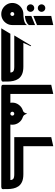

<svg xmlns="http://www.w3.org/2000/svg" viewBox="1038 -1878 840 2955"><g transform="rotate(90 1457.5 -400.0)"><path d="M104 -562Q80 -562 63 -579Q46 -596 46 -620Q46 -644 63 -661Q80 -678 104 -678Q128 -678 145 -661Q162 -644 162 -620Q162 -596 145 -579Q128 -562 104 -562ZM104 -392Q80 -392 63 -409Q46 -426 46 -450Q46 -474 63 -491Q80 -508 104 -508Q128 -508 145 -491Q162 -474 162 -450Q162 -426 145 -409Q128 -392 104 -392Z M225 -365V-463L365 -520V-426Q357 -410 334 -396Q311 -382 282 -373.5Q253 -365 225 -365ZM225 -493V-769L365 -800V-550ZM365 -170 196 -340Q209 -340 233 -341.5Q257 -343 283.5 -348.5Q310 -354 332.5 -365.5Q355 -377 365 -396ZM196.3 0Q149.5 0 110.8 -23Q72 -46 48.5 -84.8Q25 -123.6 25 -169.8Q25 -217 48.5 -255.7Q72 -294.4 111 -317.2Q150 -340 196.5 -340Q243 -340 281 -317Q319 -294 342 -255.7Q365 -217.3 365 -170Q365 -123 342 -84.5Q319 -46 281 -23Q243 0 196.3 0ZM196 -140Q209 -140 217 -148.7Q225 -157.4 225 -170Q225 -182.6 217 -191.3Q209 -200 196 -200Q183 -200 174 -191.3Q165 -182.6 165 -170Q165 -157.4 174 -148.7Q183 -140 196 -140Z M415 0 499 -140H1095Q1096 -167 1078.5 -183.5Q1061 -200 1005 -200H525L681 -460L691 -453L639 -340H1005Q1079 -340 1124 -319Q1169 -298 1192.5 -263Q1216 -228 1225 -186Q1234 -144 1234.5 -101.5Q1235 -59 1235 -23Q1235 -11 1225 -6Q1215 -1 1205 -0.5Q1195 0 1195 0Z M1325 0Q1325 0 1315 -0.5Q1305 -1 1295 -6Q1285 -11 1285 -23V-769L1425 -800V-140H1505V0Z M1465 0V-140H1665L1730 0ZM1730 0 1795 -140H1995V0ZM1730.3 0Q1683.5 0 1644.8 -23Q1606 -46 1582.5 -84.5Q1559 -123 1559 -170Q1559 -226 1593.5 -271.4Q1628.1 -316.9 1681 -333Q1698 -338 1708 -350Q1718 -362 1729 -399Q1742 -361 1752.5 -350Q1763 -339 1781 -332Q1832.6 -316.1 1865.8 -271.2Q1899 -226.4 1899 -169.6Q1899 -123 1876 -84.5Q1853 -46 1815 -23Q1777 0 1730.3 0ZM1730 -140Q1743 -140 1751 -148.7Q1759 -157.4 1759 -170Q1759 -182.6 1751 -191.3Q1743 -200 1730 -200Q1717 -200 1708 -191.3Q1699 -182.6 1699 -170Q1699 -157.4 1708 -148.7Q1717 -140 1730 -140Z M1955 0V-140H2750Q2751 -167 2733.5 -183.5Q2716 -200 2660 -200H2135V-340H2660Q2734 -340 2779 -319Q2824 -298 2847.5 -263Q2871 -228 2880 -186Q2889 -144 2889.5 -101.5Q2890 -59 2890 -23Q2890 -11 2880 -6Q2870 -1 2860 -0.5Q2850 0 2850 0ZM2090 -200V-769L2230 -800V-200Z"/></g></svg>

Font: Reem Kufi
Style: Regular
Weight: 400
Designer: Khaled Hosny
Version: Version 1.6